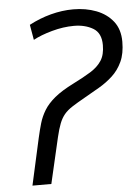

<svg xmlns="http://www.w3.org/2000/svg" viewBox="-52 -749 573 790"><g transform="rotate(-5 235.0 -354.0)"><path d="M50 0 93 -194Q100 -225 108 -252.5Q116 -280 131.5 -305.5Q147 -331 176 -355Q205 -379 255 -404Q297 -425 327 -443.5Q357 -462 373 -486.5Q389 -511 389 -551Q389 -601 356 -620.5Q323 -640 277 -640Q233 -640 186 -627Q139 -614 108 -597L97 -660Q140 -683 187 -695.5Q234 -708 280 -708Q332 -708 375 -691.5Q418 -675 444 -642Q470 -609 470 -558Q470 -509 454.5 -475.5Q439 -442 413.5 -418.5Q388 -395 357 -377Q326 -359 296 -342Q264 -324 243 -310.5Q222 -297 209.5 -282Q197 -267 188.5 -245.5Q180 -224 172 -190L128 0Z"/></g></svg>

Font: Ubuntu Sans
Style: Italic
Weight: 400
Italic angle: -13.5°
Designer: Dalton Maag Ltd
Foundry: Dalton Maag Ltd
Version: Version 1.006